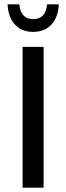

<svg xmlns="http://www.w3.org/2000/svg" viewBox="-20 -865 305 885"><path d="M181 0V-649H84V0ZM251 -845H197C193 -800 172 -777 133 -777C94 -777 73 -800 69 -845H15C18 -771 58 -718 133 -718C208 -718 248 -771 251 -845Z"/></svg>

Font: Gamestation Text
Style: Bold
Weight: 400
Designer: Jonas Hecksher
Foundry: Jonas Hecksher, Playtypeª, e-types AS
Version: Version 1.003